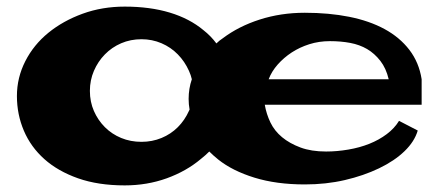

<svg xmlns="http://www.w3.org/2000/svg" viewBox="-20 -563 1327 581"><path d="M357.4 -543Q433.6 -543 493.7 -524.9Q553.7 -506.8 595.7 -471.7Q618.2 -454.1 634.8 -431.6Q643.6 -440.4 654.3 -447.3Q702.1 -483.4 766.1 -503.9Q830.1 -524.4 902.3 -524.4Q975.6 -524.4 1036.6 -512.2Q1097.7 -500 1143.6 -475.1Q1189.5 -450.2 1218.8 -412.1Q1248 -374 1255.9 -323.2V-246.1H781.2Q786.1 -217.8 798.3 -192.4Q810.5 -167 833.5 -147.9Q856.4 -128.9 889.2 -116.7Q921.9 -104.5 966.8 -104.5Q1000 -104.5 1034.2 -110.4Q1068.4 -116.2 1097.7 -127.9Q1127 -139.6 1150.4 -157.2Q1173.8 -174.8 1187.5 -197.3L1244.1 -168Q1234.4 -134.8 1204.1 -105.5Q1173.8 -76.2 1127 -53.7Q1080.1 -31.2 1023.4 -18.1Q966.8 -4.9 902.3 -4.9Q816.4 -4.9 750 -25.4Q683.6 -45.9 640.6 -80.1Q626 -91.8 613.3 -104.5Q601.6 -92.8 587.9 -82Q543.9 -44.9 484.4 -23.4Q424.8 -2 357.4 -2Q277.3 -2 216.3 -23.4Q155.3 -44.9 114.3 -81.5Q73.2 -118.2 52.2 -167.5Q31.2 -216.8 31.2 -272.5Q31.2 -328.1 56.6 -377.9Q82 -427.7 126.5 -463.9Q170.9 -500 230 -521.5Q289.1 -543 357.4 -543ZM408.2 -444.3Q375 -444.3 346.7 -432.1Q318.4 -419.9 297.4 -398.4Q276.4 -377 264.2 -348.6Q252 -320.3 252 -288.1Q252 -254.9 264.2 -227.1Q276.4 -199.2 297.4 -178.2Q318.4 -157.2 346.7 -145.5Q375 -133.8 408.2 -133.8Q440.4 -133.8 468.8 -145.5Q497.1 -157.2 518.1 -178.2Q539.1 -199.2 551.8 -227.5L553.7 -231.4Q550.8 -247.1 550.8 -263.7Q550.8 -294.9 560.5 -323.2Q557.6 -335.9 551.8 -348.6Q539.1 -377 518.1 -398.4Q497.1 -419.9 468.8 -432.1Q440.4 -444.3 408.2 -444.3ZM978.5 -438.5Q945.3 -438.5 916 -429.2Q886.7 -419.9 862.8 -404.3Q838.9 -388.7 820.3 -367.7Q801.8 -346.7 793 -323.2H1156.2Q1148.4 -356.4 1130.9 -378.9Q1113.3 -401.4 1090.8 -414.6Q1068.4 -427.7 1040 -433.1Q1011.7 -438.5 978.5 -438.5Z"/></svg>

Font: Polsku
Style: Regular
Weight: 400
Designer: Sebastien Sanfilippo
Version: Version 1.1